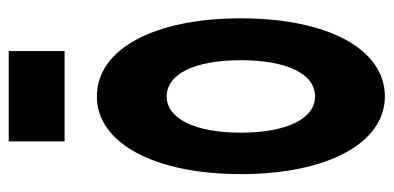

<svg xmlns="http://www.w3.org/2000/svg" viewBox="-251 -631 902 440"><g transform="rotate(-90 200.0 -411.0)"><path d="M199 20C308 20 378 -112 378 -310C378 -508 308 -640 199 -640C92 -640 21 -508 21 -310C21 -112 92 20 199 20ZM199 -140C148 -140 116 -205 116 -310C116 -415 148 -480 199 -480C251 -480 282 -415 282 -310C282 -205 251 -140 199 -140ZM303 -714V-842H96V-714Z"/></g></svg>

Font: Yard Headline
Style: Regular
Weight: 400
Monospace: yes
Designer: Roman Shamin
Foundry: Evil Martians
Version: Version 1.000